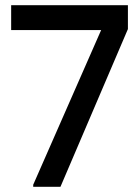

<svg xmlns="http://www.w3.org/2000/svg" viewBox="-20 -720 541 740"><path d="M108 0V-8L397 -666L432 -604H23V-700H473V-608L213 0Z"/></svg>

Font: Fustat SemiBold
Style: Regular
Weight: 600
Designer: Mohamed Gaber, Khaled Hosny, Laura Garcia Mut
Foundry: Kief Type Foundry, Alif Type Foundry, Hard Type Foundry
Version: Version 1.007